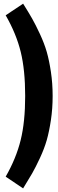

<svg xmlns="http://www.w3.org/2000/svg" viewBox="-20 -877 320 1054"><path d="M106.9 -856.9Q138.2 -807.1 156.7 -774.4Q175.3 -741.7 199.5 -689.7Q223.6 -637.7 236.8 -591.6Q250 -545.4 259.5 -482.2Q269 -418.9 269 -350.1Q269 -281.2 259.5 -218Q250 -154.8 236.8 -108.4Q223.6 -62 199.5 -10Q175.3 42 156.5 74.7Q137.7 107.4 106.9 157.2L11.2 92.8Q68.8 -7.8 93.5 -108.2Q118.2 -208.5 118.2 -350.1Q118.2 -492.2 93.8 -592Q69.3 -691.9 11.2 -793Z"/></svg>

Font: Fira Sans Compressed
Style: Bold
Weight: 700
Width: 1
Designer: Carrois Corporate & Edenspiekermann AG
Foundry: Carrois Corporate GbR & Edenspiekermann AG
Version: Version 4.203;PS 004.203;hotconv 1.0.88;makeotf.lib2.5.64775